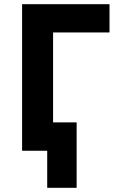

<svg xmlns="http://www.w3.org/2000/svg" viewBox="-20 -720 564 917"><path d="M205.5 177V0H144.5V-135.5H346V177ZM85.5 0V-700H503V-565H233.5V0Z"/></svg>

Font: Geologica SemiBold
Style: Regular
Weight: 600
Designer: Sindre Bremnes, Frode Helland
Foundry: Monokrom Skriftforlag AS
Version: Version 1.010;gftools[0.9.28]